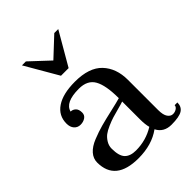

<svg xmlns="http://www.w3.org/2000/svg" viewBox="-199 -779 890 890"><g transform="rotate(-45 246.0 -333.5)"><path d="M198 -515 104 -677H130L223 -590L316 -677H342L248 -515ZM112 -366Q126 -366 136.5 -356Q147 -346 147 -325Q147 -308 133.5 -299Q120 -290 102 -290Q83 -290 71 -303.5Q59 -317 59 -340Q59 -392 102 -421Q145 -450 224 -450Q317 -450 360.5 -404Q404 -358 404 -282V-84Q404 -52 414.5 -37Q425 -22 440 -22Q453 -22 463.5 -29Q474 -36 474 -46H492Q492 -18 471.5 -5Q451 8 400 8Q350 8 329 -33Q270 10 182 10Q32 10 32 -112Q32 -138 50.5 -159Q69 -180 104 -194Q139 -208 170 -216.5Q201 -225 247.5 -235.5Q294 -246 314 -252Q314 -336 292 -375Q270 -414 214 -414Q124 -414 112 -366ZM320 -58Q314 -80 314 -112V-230Q303 -226 276.5 -219Q250 -212 233.5 -207Q217 -202 194 -192Q171 -182 158 -172Q145 -162 135 -145.5Q125 -129 125 -110Q125 -62 143.5 -43Q162 -24 199 -24Q265 -24 320 -58Z"/></g></svg>

Font: Judson
Style: Regular
Weight: 400
Version: Version 20110429